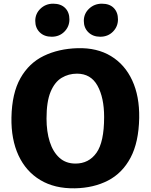

<svg xmlns="http://www.w3.org/2000/svg" viewBox="-20 -1012 816 1040"><path d="M386 8Q276 10 198.2 -36.8Q120.5 -83.5 80.2 -170.2Q40 -257 42 -375Q44.5 -507 90.8 -588.8Q137 -670.5 217 -709.2Q297 -748 400 -751Q505.5 -754 581 -708.2Q656.5 -662.5 696.2 -576.5Q736 -490.5 734 -373Q731.5 -241 687 -157.5Q642.5 -74 565 -34Q487.5 6 386 8ZM389 -126Q461 -126 502.5 -184.2Q544 -242.5 544 -378Q544 -483 508 -548Q472 -613 397 -613Q351.5 -613 314 -590.5Q276.5 -568 254.2 -515Q232 -462 232 -370Q232 -299 249.5 -244Q267 -189 301.8 -157.5Q336.5 -126 389 -126ZM260 -813Q219.5 -813 195.2 -837Q171 -861 171 -899Q171 -938 199.2 -965Q227.5 -992 268 -992Q309.5 -992 332.8 -968.8Q356 -945.5 356 -907Q356 -868 328.8 -840.5Q301.5 -813 260 -813ZM523 -813Q483.5 -813 458.8 -837Q434 -861 434 -899Q434 -938 462.5 -965Q491 -992 532 -992Q573.5 -992 596.2 -968.8Q619 -945.5 619 -907Q619 -868 591.8 -840.5Q564.5 -813 523 -813Z"/></svg>

Font: Merriweather Sans Black
Style: Regular
Weight: 900
Designer: Eben Sorkin
Foundry: Eben Sorkin
Version: Version 1.008; ttfautohint (v1.7.19-72a1) -l 8 -r 50 -G 200 